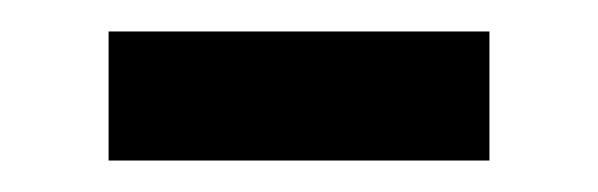

<svg xmlns="http://www.w3.org/2000/svg" viewBox="-20 -358 380 122"><path d="M49 -338H291V-256H49Z"/></svg>

Font: oriya15
Style: Book
Weight: 400
Designer: Jelle Bosma - Monotype Design Team
Foundry: Monotype Imaging Inc.
Version: Version 2.003